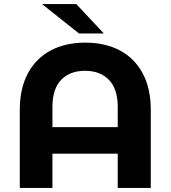

<svg xmlns="http://www.w3.org/2000/svg" viewBox="-20 -921 836 941"><path d="M719 -383V0H557V-168H237V0H77V-383Q77 -488 117 -562Q157 -636 229 -674Q301 -712 398 -712Q495 -712 567 -674Q639 -636 679 -562Q719 -488 719 -383ZM557 -298V-398Q557 -485 514 -529.5Q471 -574 397 -574Q322 -574 279.5 -529.5Q237 -485 237 -398V-298ZM186 -901H354L489 -757H367Z"/></svg>

Font: Montserrat Alternates
Style: Bold
Weight: 700
Designer: Julieta Ulanovsky
Foundry: Julieta Ulanovsky
Version: Version 7.200